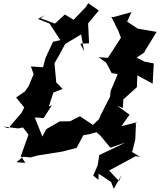

<svg xmlns="http://www.w3.org/2000/svg" viewBox="-36 -954 1003 1205"><path d="M555 -165 466 -224 431 -207 404 -193 338 -192 254 -143 230 -97 182 -217 238 -213 290 -294 270 -285 299 -373 357 -396 317 -437 306 -557 332 -602 373 -678 473 -738 492 -632 468 -680 523 -682 517 -807 584 -888 518 -934 502 -909 426 -830 371 -863 309 -806 219 -839 246 -859 202 -835 275 -806 343 -702 297 -692 268 -630 250 -591 234 -532 158 -537 175 -488 143 -412 120 -380 65 -342 116 -280 100 -247 16 -149 -16 -160 78 -148 108 -154 154 -95 145 -115 95 25 123 68 67 64 109 30 156 34 199 22 357 -3 445 -26 487 -105 525 -112 569 -124 592 -105 657 -27 749 -59 720 -44 587 19 577 84 549 148 582 175 583 136 661 188 678 231 727 144 711 183 649 116 816 26 844 31 780 -8 794 -1 813 -79 817 -168 814 -188H828L726 -162L777 -234L699 -291L735 -276L738 -330L823 -407L826 -481L922 -429L929 -556L872 -567L821 -592L879 -631L869 -627L947 -754L829 -774L762 -818L789 -878L656 -841L686 -846L663 -848L708 -757L723 -717L710 -697L641 -591L583 -595L631 -560L665 -495L703 -489L658 -382L655 -348L595 -230L585 -206L504 -129Z"/></svg>

Font: Hussar Lance
Style: Italic
Weight: 700
Foundry: Cannot Into Space Fonts, PlusOne Fonts
Version: Version 2.27